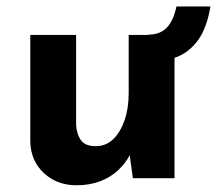

<svg xmlns="http://www.w3.org/2000/svg" viewBox="-20 -543 661 585"><path d="M212.9 21.5Q154.3 21.5 114.3 -15.1Q74.2 -51.8 72.3 -110.4V-436.5H211.9V-162.1Q213.9 -132.8 227.1 -115.2Q240.2 -97.7 271.5 -97.7Q302.7 -97.7 324.7 -118.7Q346.7 -139.6 359.4 -176.3Q372.1 -212.9 372.1 -258.8V-436.5H511.7V0H384.8L374 -80.1L376 -71.3Q361.3 -43.9 338.4 -22.9Q315.4 -2 283.7 9.8Q252 21.5 212.9 21.5ZM432.6 -437.5Q467.8 -437.5 488.3 -459Q508.8 -480.5 517.6 -523.4H621.1Q610.4 -458 583.5 -420.9Q556.6 -383.8 518.1 -369.1Q479.5 -354.5 432.6 -354.5Z"/></svg>

Font: Josefin Sans CFJ
Style: Bold
Weight: 700
Designer: Santiago Orozco
Foundry: Typemade
Version: Version 2.001